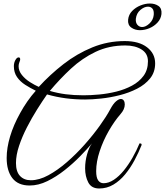

<svg xmlns="http://www.w3.org/2000/svg" viewBox="-20 -1010 940 1094"><path d="M545 64Q501 64 483 29.5Q465 -5 465 -51Q465 -92 476.5 -132Q488 -172 504 -193Q477 -161 437 -120Q397 -79 349 -41Q301 -3 250 22Q199 47 149 47Q83 47 50.5 5Q18 -37 18 -110Q18 -167 37.5 -232.5Q57 -298 95 -366Q113 -399 135.5 -431.5Q158 -464 184 -493Q153 -508 124 -526.5Q95 -545 77 -571Q59 -597 59 -633Q59 -652 67.5 -667.5Q76 -683 86 -683Q95 -683 95 -672Q95 -665 91 -657Q86 -644 86 -633Q86 -606 105 -582.5Q124 -559 151 -542Q178 -525 201 -515Q265 -585 341.5 -644.5Q418 -704 506 -740Q594 -776 691 -776Q772 -776 818 -740.5Q864 -705 864 -649Q864 -599 835.5 -563.5Q807 -528 761 -504.5Q715 -481 661.5 -467.5Q608 -454 556 -448.5Q504 -443 465 -443Q408 -443 354.5 -450Q301 -457 248 -472Q222 -435 191.5 -386.5Q161 -338 133.5 -284.5Q106 -231 88.5 -178.5Q71 -126 71 -81Q71 -32 94 -7.5Q117 17 156 17Q203 17 255.5 -11.5Q308 -40 361 -86Q414 -132 462 -186Q510 -240 548 -293Q586 -346 608 -387Q625 -419 641 -432.5Q657 -446 668 -446Q679 -446 685 -437.5Q691 -429 691 -415Q691 -387 666 -359Q632 -320 600 -264.5Q568 -209 548 -148.5Q528 -88 528 -35Q528 2 539.5 18Q551 34 570 34Q599 34 628.5 14.5Q658 -5 685 -38Q712 -71 735 -111.5Q758 -152 775 -193Q780 -193 783.5 -192Q787 -191 787 -184Q770 -141 746.5 -97Q723 -53 693 -16.5Q663 20 626 42Q589 64 545 64ZM456 -467Q496 -467 545 -471.5Q594 -476 642.5 -488Q691 -500 732 -522Q773 -544 798 -578Q823 -612 823 -661Q823 -705 786.5 -728Q750 -751 694 -751Q601 -751 524.5 -714.5Q448 -678 384.5 -619Q321 -560 264 -492Q308 -479 354.5 -473Q401 -467 456 -467ZM777 -838Q749 -838 728 -853Q707 -868 710 -898Q713 -927 733 -947.5Q753 -968 780.5 -979Q808 -990 834 -990Q863 -990 883 -976Q903 -962 900 -930Q897 -903 878 -882Q859 -861 832 -849.5Q805 -838 777 -838ZM790 -856Q810 -856 831.5 -876Q853 -896 856 -925Q858 -950 848.5 -961Q839 -972 823 -972Q802 -972 780 -953.5Q758 -935 754 -903Q752 -881 763 -868.5Q774 -856 790 -856Z"/></svg>

Font: Great Vibes
Style: Regular
Weight: 400
Designer: Robert E. Leuschke, Viktoriya Grabowska, Viviana Monsalve, Eben Sorkin
Foundry: Robert E. Leuschke
Version: Version 1.103; ttfautohint (v1.8.4.7-5d5b)